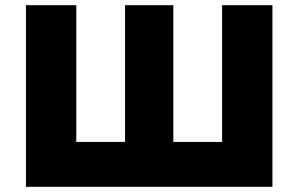

<svg xmlns="http://www.w3.org/2000/svg" viewBox="-20 -720 1150 740"><path d="M836 -173V-700H1030V0H80V-700H274V-173H462V-700H648V-173Z"/></svg>

Font: Jost* Heavy
Style: Regular
Weight: 800
Version: Version 3.7